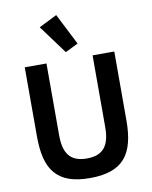

<svg xmlns="http://www.w3.org/2000/svg" viewBox="-103 -1045 895 1132"><g transform="rotate(-10 344.5 -478.5)"><path d="M205 -915 313 -969 408 -782 331 -744ZM207 -698V-269C207 -160 245 -105 345 -105C445 -105 483 -160 483 -269V-698H613V-286C613 -183 595 -109 552 -60C509 -11 441 12 344 12C245 12 180 -11 137 -60C94 -109 77 -183 77 -286V-698Z"/></g></svg>

Font: Plexus Sans SemiBold
Style: Regular
Weight: 600
Version: Version 2.001;PS 002.001;hotconv 1.0.70;makeotf.lib2.5.58329